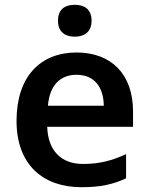

<svg xmlns="http://www.w3.org/2000/svg" viewBox="-20 -771 621 801"><path d="M292 -751C253 -751 222 -734 222 -685C222 -636 253 -618 292 -618C330 -618 362 -636 362 -685C362 -734 330 -751 292 -751ZM299 -552C149 -552 49 -452 49 -267C49 -82 161 10 320 10C400 10 452 -2 506 -27V-128C447 -101 396 -87 326 -87C234 -87 180 -144 177 -242H535V-306C535 -461 445 -552 299 -552ZM299 -459C376 -459 412 -405 413 -330H180C187 -415 231 -459 299 -459Z"/></svg>

Font: Noto Sans Vithkuqi SemiBold
Style: Regular
Weight: 600
Version: Version 1.001